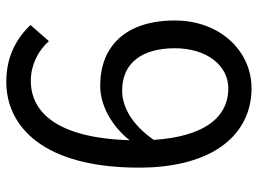

<svg xmlns="http://www.w3.org/2000/svg" viewBox="-122 -664 800 595"><g transform="rotate(90 277.5 -367.0)"><path d="M261 -346C174 -346 130 -410 130 -509C130 -609 184 -675 254 -675C348 -675 404 -595 414 -444C365 -374 310 -346 261 -346ZM58 -62C99 -19 155 13 234 13C372 13 500 -101 500 -398C500 -631 395 -747 254 -747C140 -747 44 -651 44 -509C44 -357 124 -278 246 -278C308 -278 371 -314 415 -369C408 -141 326 -63 231 -63C184 -63 139 -84 108 -119Z"/></g></svg>

Font: Noto Sans CJK TC Regular
Style: Regular
Weight: 400
Designer: Ryoko NISHIZUKA (kana & ideographs); Paul D. Hunt (Latin, Greek & Cyrillic); Wenlong ZHANG (bopomofo); Sandoll Communica
Foundry: Adobe Systems Incorporated
Version: Version 1.001;PS 1.001;hotconv 1.0.78;makeotf.lib2.5.61930